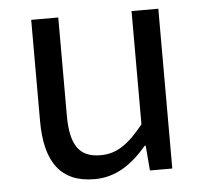

<svg xmlns="http://www.w3.org/2000/svg" viewBox="-45 -590 696 650"><g transform="rotate(-5 303.5 -265.0)"><path d="M251 13C325 13 379 -26 430 -85H433L440 0H516V-543H425V-158C373 -94 334 -66 278 -66C206 -66 176 -109 176 -210V-543H84V-199C84 -60 136 13 251 13Z"/></g></svg>

Font: Noto Sans HK
Style: Regular
Weight: 400
Designer: Ryoko NISHIZUKA 西塚涼子 (kana, bopomofo & ideographs); Paul D. Hunt (Latin, Greek & Cyrillic); Sandoll Communications 산돌커뮤니
Foundry: Adobe
Version: Version 2.004;hotconv 1.0.118;makeotfexe 2.5.65603